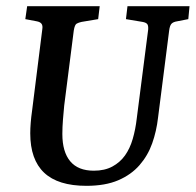

<svg xmlns="http://www.w3.org/2000/svg" viewBox="-20 -590 634 622"><path d="M260 12Q168 12 123 -30.5Q78 -73 78 -158Q78 -174 79.5 -192.5Q81 -211 84 -232L117 -495Q119 -507 114.5 -513Q110 -519 99 -521L62 -528L68 -570H303L298 -528L244 -519Q235 -517 228.5 -513.5Q222 -510 219 -491L188 -248Q186 -228 184 -203Q182 -178 182 -156Q182 -98 207.5 -67.5Q233 -37 284 -37Q319 -37 344 -50.5Q369 -64 385 -86.5Q401 -109 410 -140Q419 -171 423 -206L460 -494Q461 -507 457 -512Q453 -517 442 -519L388 -528L393 -570H594L590 -528L554 -521Q541 -519 535.5 -513Q530 -507 528 -491L492 -209Q487 -165 473 -125.5Q459 -86 432 -55Q405 -24 363 -6Q321 12 260 12Z"/></svg>

Font: Yrsa Medium
Style: Italic
Weight: 500
Italic angle: -7.10001°
Designer: Anna Giedrys (Yrsa+Rasa design), David Brezina (Yrsa art-direction, Rasa art-direction, design)
Foundry: Rosetta Type Foundry
Version: Version 2.004